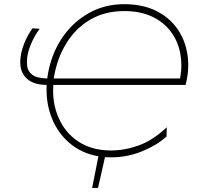

<svg xmlns="http://www.w3.org/2000/svg" viewBox="-20 -745 952 920"><path d="M421.5 155.5Q429 117.5 436.5 80L451.5 4Q371 -10.5 313.8 -59Q256.5 -107.5 228 -180Q203 -243 203 -317Q203 -327.5 203.5 -338Q131 -338.5 99 -378.5Q77 -405.5 77 -447.5Q77 -467.5 82 -491Q88.5 -520.5 101.8 -550.5Q115 -580.5 136 -609.5L170 -607Q148.5 -578.5 133.8 -546Q119 -513.5 113 -485.5Q109 -466 109 -448Q109 -438.5 110 -429.5Q113 -403 135 -386.5Q157 -370 206.5 -369Q209 -388.5 213 -408Q232.5 -500 283.2 -571.5Q334 -643 408.8 -684Q483.5 -725 575 -725Q661 -725 723.8 -695Q786.5 -665 825 -613.5Q863.5 -562 876 -496Q882 -465.5 882 -433.5Q882 -396.5 874 -358L869 -338H235.5Q234.5 -324 234.5 -310.5Q234.5 -239 261.5 -179Q293 -107.5 357 -65.8Q421 -24 512 -24Q577.5 -24 644.5 -48Q711.5 -72 779 -135L778 -91Q731.5 -49 660.8 -20Q590 9 512 9Q497.5 9 483 8Q475 44.5 466.5 81.8Q458 119 449.5 155.5ZM575 -692Q482.5 -692 412.2 -650.8Q342 -609.5 297.2 -536.5Q252.5 -463.5 237.5 -369H843Q849 -401.5 849 -432.5Q849 -462.5 843.5 -491Q832 -549 798 -594.2Q764 -639.5 708 -665.8Q652 -692 575 -692Z"/></svg>

Font: Heraclito Thin
Style: Italic
Weight: 100
Italic angle: -12°
Designer: Kostas Bartsokas (font) & Cristiano Sobral (main changes)
Foundry: Kostas Bartsokas (font) & Cristiano Sobral (main changes)
Version: Version 1.00;July 8, 2020;FontCreator 13.0.0.2655 64-bit